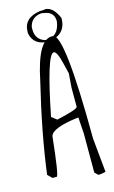

<svg xmlns="http://www.w3.org/2000/svg" viewBox="-156 -1058 697 1178"><g transform="rotate(-15 192.5 -469.0)"><path d="M264.2 -830.1Q336.9 -828.1 339.8 -158.2L360.8 58.1L327.1 64H313L293 43.9V-206.1L286.1 -307.1H279.8Q118.2 -287.1 103 -238.8Q77.1 6.8 64 9.8H37.1L9.8 -17.1Q43 -273.9 118.2 -584Q169.9 -839.8 264.2 -830.1ZM125 -354 158.2 -328.1Q293 -357.9 293 -374V-496.1L299.8 -584L283.2 -651.9Q264.2 -732.9 243.2 -732.9Q200.2 -732.9 125 -354ZM259.3 -1002Q310.5 -1002 344.2 -923.8Q344.2 -821.8 237.3 -804.7H232.4Q138.2 -804.7 121.1 -884.8V-894Q121.1 -983.9 227.5 -999Q259.3 -999 259.3 -1002ZM153.3 -916V-901.9Q153.3 -837.9 211.4 -818.8H221.2Q298.3 -818.8 311.5 -911.6Q311.5 -969.7 254.4 -980L232.4 -983.9Q166.5 -978 153.3 -916Z"/></g></svg>

Font: Loved by the King
Style: Regular
Weight: 400
Designer: Kimberly Geswein
Foundry: Kimberly Geswein
Version: Version 1.002 2006